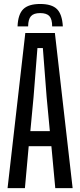

<svg xmlns="http://www.w3.org/2000/svg" viewBox="-20 -970 414 990"><path d="M187 -949.5Q247 -949.5 273.8 -923Q300.5 -896.5 304 -834H249Q249 -871 234.8 -886.8Q220.5 -902.5 187 -902.5Q154 -902.5 139.8 -886.8Q125.5 -871 125 -834H70.5Q73 -896.5 100.2 -923Q127.5 -949.5 187 -949.5ZM19 0 110.5 -800H263L354.5 0H265L245 -216H128L108.5 0ZM136.5 -294H237L220.5 -469L201 -722H173L153 -469Z"/></svg>

Font: Big Shoulders Display Thin SemiBold
Style: Regular
Weight: 600
Version: Version 2.002